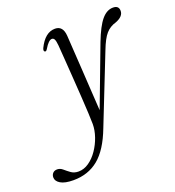

<svg xmlns="http://www.w3.org/2000/svg" viewBox="-256 -536 803 881"><g transform="rotate(-20 146.0 -96.0)"><path d="M286 -308Q312.5 -377 337.8 -407Q363 -437 393.5 -437Q422 -437 422 -411Q422 -384 383.5 -369Q353 -360.5 333.5 -338.2Q314 -316 294.5 -265L163 68Q127 162.5 76.2 204Q25.5 245.5 -46.5 245.5Q-88 245.5 -109 233Q-130 220.5 -130 202Q-130 189.5 -122.2 181.2Q-114.5 173 -101 173Q-86.5 173 -74.2 183.8Q-62 194.5 -47.2 205.2Q-32.5 216 -11 216Q15.5 216 40 199Q64.5 182 83.2 154.5Q102 127 113 95Q124 63 124 33Q124 15.5 122.2 -20.5Q120.5 -56.5 117.5 -102.5Q114.5 -148.5 111.2 -196.8Q108 -245 104.8 -288Q101.5 -331 99.5 -360Q97.5 -381.5 93.2 -389.8Q89 -398 81 -398Q65 -398 44 -362.5Q37.5 -351.5 31.5 -354.5Q24 -358 30 -372Q61.5 -437 110.5 -437Q149 -437 152.5 -387Q154 -361 156.8 -318Q159.5 -275 162.8 -223.2Q166 -171.5 169.2 -117.5Q172.5 -63.5 175.5 -15.5Z"/></g></svg>

Font: Fraunces 144pt Soft Light
Style: Italic
Weight: 300
Italic angle: -16°
Version: Version 1.000;[b76b70a41]